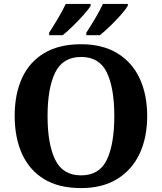

<svg xmlns="http://www.w3.org/2000/svg" viewBox="-20 -951 827 981"><path d="M394.1 10Q280 10 205 -36Q130 -82 92.5 -165Q55 -248 55 -359Q55 -470 92.5 -552Q130 -634 205.6 -679.5Q281.1 -725 394.7 -725Q503 -725 578.5 -679.5Q654 -634 693 -551.5Q732 -469 732 -358Q732 -247 692.7 -164.5Q653.4 -82 578.1 -36Q502.8 10 394.1 10ZM394.1 -55Q488 -55 526 -135.1Q564 -215.2 564 -358Q564 -501 525.9 -580.5Q487.8 -660 394.8 -660Q301 -660 262 -580.5Q223 -501 223 -357.5Q223 -215 262 -135Q301 -55 394.1 -55ZM421 -784Q442 -816 466 -856.5Q490 -897 506 -931H633V-921Q623 -904 597.5 -875Q572 -846 542.5 -817.5Q513 -789 490 -771H421ZM231 -784Q252 -816 276 -856.5Q300 -897 316 -931H443V-921Q433 -904 407 -875Q381 -846 352 -817.5Q323 -789 300 -771H231Z"/></svg>

Font: Noto Serif Test
Style: Regular
Weight: 400
Version: Version 1.000